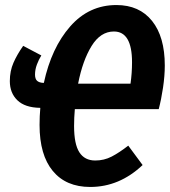

<svg xmlns="http://www.w3.org/2000/svg" viewBox="-20 -727 674 762"><path d="M277 -294Q274 -260 274 -227Q274 -155 295 -122.5Q316 -90 358 -90Q393 -90 423 -105.5Q453 -121 489 -149L546 -72Q454 15 338 15Q242 15 189.5 -48.5Q137 -112 137 -231Q137 -266 140 -299H139Q79 -300 49 -329Q19 -358 19 -405Q19 -445 33.5 -478Q48 -511 72 -545L144 -507Q134 -491 126.5 -471Q119 -451 119 -431Q119 -414 127 -406.5Q135 -399 152 -398H154Q184 -537 258.5 -622Q333 -707 442 -707Q533 -707 583.5 -644Q634 -581 634 -467Q634 -426 627 -379Q620 -332 610 -294ZM290 -395H498Q504 -437 504 -480Q504 -602 432 -602Q379 -602 343.5 -544.5Q308 -487 290 -395Z"/></svg>

Font: Fira Sans Extra Condensed SemiBold
Style: Italic
Weight: 600
Width: 3
Italic angle: -8°
Designer: Carrois Corporate & Edenspiekermann AG
Foundry: Carrois Corporate GbR & Edenspiekermann AG
Version: Version 4.203